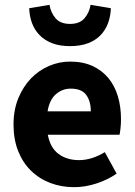

<svg xmlns="http://www.w3.org/2000/svg" viewBox="-20 -763 558 795"><path d="M287 12Q234 12 188 -5.5Q142 -23 108 -56.5Q74 -90 55 -138Q36 -186 36 -248Q36 -308 56 -356.5Q76 -405 108.5 -438.5Q141 -472 183 -490Q225 -508 270 -508Q323 -508 362.5 -490Q402 -472 428.5 -440Q455 -408 468 -364.5Q481 -321 481 -270Q481 -250 479 -232Q477 -214 475 -205H178Q188 -151 222.5 -125.5Q257 -100 307 -100Q360 -100 414 -133L463 -44Q425 -18 378.5 -3Q332 12 287 12ZM177 -302H356Q356 -344 337 -370Q318 -396 273 -396Q238 -396 211.5 -373Q185 -350 177 -302ZM270 -572Q227 -572 196 -584Q165 -596 144 -617.5Q123 -639 112.5 -667.5Q102 -696 101 -729L185 -743Q190 -711 210 -687.5Q230 -664 270 -664Q310 -664 330 -687.5Q350 -711 355 -743L439 -729Q438 -696 427.5 -667.5Q417 -639 396.5 -617.5Q376 -596 344.5 -584Q313 -572 270 -572Z"/></svg>

Font: Giro Regular
Style: Bold
Weight: 700
Designer: Paul D. Hunt
Foundry: Adobe Systems Incorporated
Version: Version 1.000;PS 1.0;hotconv 1.0.88;makeotf.lib2.5.647800